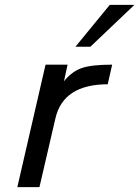

<svg xmlns="http://www.w3.org/2000/svg" viewBox="-20 -764 569 784"><path d="M419.9 -419.9H420.9Q237.8 -419.9 206.1 -279.8L141.1 0H50.8L166 -500H255.9L241.2 -432.1Q272 -470.7 311.8 -485.4Q351.6 -500 438 -500ZM528.8 -744.1 349.1 -573.2H288.1L428.2 -744.1Z"/></svg>

Font: Perun
Style: Italic
Weight: 400
Italic angle: -12°
Foundry: Stefan Peev, Context Ltd
Version: Version 001.000